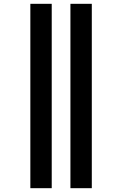

<svg xmlns="http://www.w3.org/2000/svg" viewBox="-20 -843 640 1006"><path d="M349 143V-823H461V143ZM139 143V-823H251V143Z"/></svg>

Font: Iosevka SS04 Heavy Extended
Style: Regular
Weight: 900
Width: 7
Monospace: yes
Designer: Belleve Invis
Foundry: Belleve Invis
Version: Version 19.0.0; ttfautohint (v1.8.4)